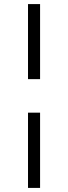

<svg xmlns="http://www.w3.org/2000/svg" viewBox="-20 -743 333 939"><path d="M117 -356V-723H176V-356ZM117 176V-192H176V176Z"/></svg>

Font: Archivo Expanded ExtraLight
Style: Regular
Weight: 250
Width: 7
Designer: Hector Gatti
Foundry: Omnibus-Type
Version: Version 2.001